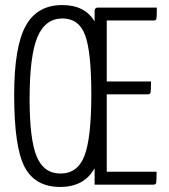

<svg xmlns="http://www.w3.org/2000/svg" viewBox="-20 -730 667 759"><path d="M402 -357V-51H599Q599 -15 597.5 -7.5Q596 0 586 0H354V-65Q313 9 218 9Q119 9 77.5 -69.5Q36 -148 36 -354Q36 -545 81.5 -627.5Q127 -710 226 -710Q316 -710 354 -645V-687Q354 -700 367 -700H600Q600 -665 598.5 -657Q597 -649 589 -649H402V-408H577Q577 -374 575.5 -365.5Q574 -357 565 -357ZM219 -44Q287 -44 314 -114.5Q341 -185 341 -357Q341 -525 316.5 -591Q292 -657 227 -657Q159 -657 128 -583.5Q97 -510 97 -338Q97 -179 125 -111.5Q153 -44 219 -44Z"/></svg>

Font: Yanone Kaffeesatz Light
Style: Regular
Weight: 300
Designer: Yanone (Cyrillic: Daniel Pouzeot)
Foundry: Yanone
Version: Version 1.003;PS 001.003;hotconv 1.0.88;makeotf.lib2.5.64775